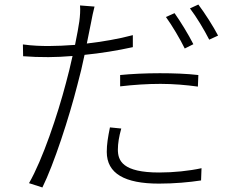

<svg xmlns="http://www.w3.org/2000/svg" viewBox="-20 -790 1040 847"><path d="M833 -595C812 -637 775 -697 750 -732L712 -715C739 -678 775 -617 795 -576ZM510 -409C570 -416 630 -420 688 -420C745 -420 802 -415 853 -408L855 -459C804 -465 743 -467 685 -467C622 -467 559 -464 510 -459ZM566 -635C503 -618 431 -606 363 -598C370 -632 376 -664 382 -692C385 -710 392 -742 397 -761L333 -766C335 -747 333 -718 330 -696C327 -674 320 -636 311 -592C269 -589 230 -587 196 -587C162 -587 124 -588 81 -594L82 -542C119 -539 153 -538 194 -538C226 -538 262 -540 300 -543C291 -502 281 -460 271 -424C234 -283 168 -86 108 18L167 37C218 -66 285 -272 321 -414C333 -458 344 -504 353 -548C424 -555 498 -567 566 -582ZM465 -228C456 -184 451 -153 451 -120C451 -24 531 20 681 20C749 20 815 14 867 6L869 -48C814 -36 746 -29 682 -29C521 -29 500 -81 500 -130C500 -157 505 -188 515 -223ZM818 -753C847 -715 880 -660 903 -615L942 -633C922 -672 883 -733 855 -770Z"/></svg>

Font: Noto Sans JP Light
Style: Regular
Weight: 300
Designer: Ryoko NISHIZUKA (kana & ideographs); Paul D. Hunt (Latin, Greek & Cyrillic); Wenlong ZHANG (bopomofo); Sandoll Communica
Foundry: Adobe Systems Incorporated
Version: Version 1.004;PS 1.004;hotconv 1.0.82;makeotf.lib2.5.63406